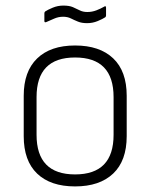

<svg xmlns="http://www.w3.org/2000/svg" viewBox="-20 -657 538 688"><path d="M249 11Q161 11 113 -35Q65 -81 65 -169V-314Q65 -401 113 -447.5Q161 -494 249 -494Q337 -494 385.5 -448Q434 -402 434 -314V-169Q434 -81 385.5 -35Q337 11 249 11ZM249 -32Q387 -32 387 -174V-309Q387 -451 249 -451Q111 -451 111 -309V-174Q111 -32 249 -32ZM292 -574Q273 -574 259.5 -579.5Q246 -585 234 -591Q222 -597 206 -597Q189 -597 173.5 -590Q158 -583 146 -578Q139 -575 139 -582V-609Q139 -614 142 -616Q151 -622 169 -629.5Q187 -637 207 -637Q228 -637 241 -631.5Q254 -626 265.5 -620Q277 -614 293 -614Q310 -614 325.5 -620Q341 -626 353 -633Q360 -638 360 -629V-602Q360 -597 357 -595Q348 -589 330 -581.5Q312 -574 292 -574Z"/></svg>

Font: Sofia Sans Semi Condensed Light
Style: Regular
Weight: 300
Designer: Botio Nikoltchev, Ani Petrova
Foundry: lettersoup
Version: Version 4.100; ttfautohint (v1.8.4.7-5d5b)